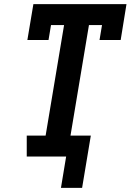

<svg xmlns="http://www.w3.org/2000/svg" viewBox="-20 -755 640 926"><path d="M274 151 299 0H109V-101H200L289 -634H226L214 -562H112L141 -735H590L562 -562H460L472 -634H409L320 -101H418L376 151Z"/></svg>

Font: Iosevka Curly Slab Extended
Style: Bold Italic
Weight: 700
Width: 7
Italic angle: -9°
Monospace: yes
Designer: Belleve Invis
Foundry: Belleve Invis
Version: Version 11.0.0; ttfautohint (v1.8.3)